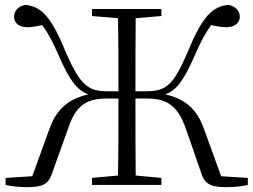

<svg xmlns="http://www.w3.org/2000/svg" viewBox="-20 -762 1044 791"><path d="M196 -52 260 -231C291 -325 333 -356 419 -356H468C468 -238 468 -136 466 -39L359 -29V0H645V-29L539 -39C538 -137 538 -238 538 -356H586C670 -356 713 -325 746 -231L808 -52C822 -4 847 9 913 9C948 9 979 5 1001 0V-29L891 -36L821 -229C797 -298 755 -353 661 -373C708 -391 737 -430 782 -533C807 -590 825 -624 850 -659C874 -653 895 -650 913 -650C950 -650 968 -670 968 -693C968 -716 951 -736 921 -742C854 -735 813 -694 752 -545C694 -409 662 -386 582 -386H538C538 -496 538 -594 539 -687L645 -696V-725H359V-696L466 -687C468 -593 468 -495 468 -386H422C345 -386 311 -409 252 -545C191 -694 151 -735 84 -742C54 -736 38 -716 38 -693C38 -670 55 -650 92 -650C111 -650 132 -653 154 -659C179 -624 197 -590 222 -533C267 -430 297 -391 344 -373C250 -353 207 -298 183 -229L113 -36L3 -29V0C26 5 57 9 91 9C158 9 181 -4 196 -52Z"/></svg>

Font: Noto Serif KR Light
Style: Regular
Weight: 300
Designer: Ryoko NISHIZUKA 西塚涼子 (kana & ideographs); Frank Grießhammer (Latin, Greek & Cyrillic); Wenlong ZHANG 张文龙 (bopomofo); San
Foundry: Adobe
Version: Version 2.001;hotconv 1.1.0;makeotfexe 2.6.0